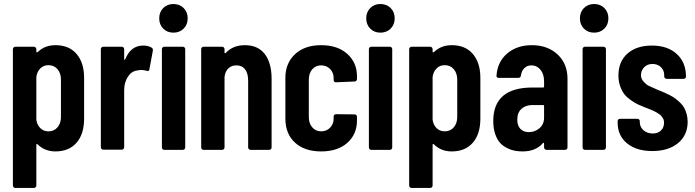

<svg xmlns="http://www.w3.org/2000/svg" viewBox="-20 -743 3447 952"><path d="M254.9 -519Q322.8 -519 359.9 -475.3Q397 -431.6 397 -356.9V-154.8Q397 -78.1 359.4 -35.2Q321.8 7.8 254.9 7.8Q201.7 7.8 166 -27.8Q164.1 -29.8 162.1 -28.8Q160.2 -27.8 160.2 -24.9V176.8Q160.2 181.6 156.7 185.3Q153.3 189 147.9 189H56.2Q50.8 189 47.4 185.3Q43.9 181.6 43.9 176.8V-499Q43.9 -503.9 47.4 -507.6Q50.8 -511.2 56.2 -511.2H147.9Q153.3 -511.2 156.7 -507.6Q160.2 -503.9 160.2 -499V-486.8Q160.2 -484.9 161.4 -483.9Q162.6 -482.9 164.6 -483.6Q166.5 -484.4 168.9 -486.8Q203.6 -519 254.9 -519ZM282.2 -348.1Q282.2 -379.9 265.1 -399.9Q248 -419.9 220.2 -419.9Q196.3 -419.9 180.2 -404.1Q164.1 -388.2 160.2 -361.8V-148.9Q164.1 -123 180.2 -107.4Q196.3 -91.8 220.2 -91.8Q248 -91.8 265.1 -111.6Q282.2 -131.3 282.2 -163.1Z M689.9 -517.1Q714.8 -517.1 731.9 -506.8Q739.7 -502 737.8 -491.2L720.7 -398.9Q719.2 -387.7 707 -392.1Q693.4 -396 681.2 -396Q668.9 -396 658.7 -393.1Q631.3 -389.6 613.5 -361.6Q595.7 -333.5 595.7 -295.9V-13.2Q595.7 -7.8 592.3 -4.4Q588.9 -1 584 -1H491.7Q486.8 -1 483.4 -4.4Q480 -7.8 480 -13.2V-499Q480 -504.4 483.4 -507.8Q486.8 -511.2 491.7 -511.2H584Q588.9 -511.2 592.3 -507.8Q595.7 -504.4 595.7 -499V-450.2Q595.7 -447.8 596.7 -446.8Q597.7 -445.8 598.9 -446.5Q600.1 -447.3 601.1 -449.2Q628.4 -517.1 689.9 -517.1Z M769.5 -651.9Q769.5 -683.1 789.3 -703.1Q809.1 -723.1 839.8 -723.1Q870.6 -723.1 890.6 -703.1Q910.6 -683.1 910.6 -651.9Q910.6 -621.1 890.6 -601.1Q870.6 -581.1 839.8 -581.1Q809.1 -581.1 789.3 -601.1Q769.5 -621.1 769.5 -651.9ZM794.4 0Q789.6 0 786.1 -3.4Q782.7 -6.8 782.7 -12.2V-499Q782.7 -504.4 786.1 -507.8Q789.6 -511.2 794.4 -511.2H886.7Q891.6 -511.2 895 -507.8Q898.4 -504.4 898.4 -499V-12.2Q898.4 -6.8 895 -3.4Q891.6 0 886.7 0Z M1194.3 -519Q1258.8 -519 1292.7 -475.3Q1326.7 -431.6 1326.7 -352.1V-12.2Q1326.7 -6.8 1323 -3.4Q1319.3 0 1314.5 0H1222.7Q1217.8 0 1214.1 -3.4Q1210.4 -6.8 1210.4 -12.2V-342.8Q1210.4 -378.9 1195.3 -398.9Q1180.2 -418.9 1152.3 -418.9Q1129.4 -418.9 1114 -405.5Q1098.6 -392.1 1094.2 -367.2Q1093.3 -365.2 1093.3 -360.8V-12.2Q1093.3 -6.8 1089.8 -3.4Q1086.4 0 1081.5 0H989.3Q984.4 0 981 -3.4Q977.5 -6.8 977.5 -12.2V-499Q977.5 -504.4 981 -507.8Q984.4 -511.2 989.3 -511.2H1081.5Q1086.4 -511.2 1089.8 -507.8Q1093.3 -504.4 1093.3 -499V-481.9Q1093.3 -479 1095.9 -479Q1098.6 -479 1100.6 -481.9Q1136.2 -519 1194.3 -519Z M1395 -154.8V-356.9Q1395 -429.7 1442.9 -474.4Q1490.7 -519 1572.3 -519Q1653.8 -519 1701.9 -475.8Q1750 -432.6 1750 -365.2V-351.1Q1750 -345.7 1746.6 -342.3Q1743.2 -338.9 1738.3 -338.9L1646 -335Q1634.3 -335 1634.3 -347.2V-356.9Q1634.3 -382.3 1616.9 -400.6Q1599.6 -418.9 1572.3 -418.9Q1544.9 -418.9 1528.1 -399.2Q1511.2 -379.4 1511.2 -348.1V-163.1Q1511.2 -131.3 1528.3 -111.6Q1545.4 -91.8 1572.3 -91.8Q1599.6 -91.8 1616.9 -110.1Q1634.3 -128.4 1634.3 -154.8V-165Q1634.3 -169.9 1637.5 -173.3Q1640.6 -176.8 1646 -176.8L1738.3 -175.8Q1743.2 -175.8 1746.6 -172.4Q1750 -168.9 1750 -164.1V-146Q1750 -77.1 1702.1 -34.7Q1654.3 7.8 1572.3 7.8Q1490.2 7.8 1442.6 -35.9Q1395 -79.6 1395 -154.8Z M1795.9 -651.9Q1795.9 -683.1 1815.7 -703.1Q1835.4 -723.1 1866.2 -723.1Q1897 -723.1 1917 -703.1Q1937 -683.1 1937 -651.9Q1937 -621.1 1917 -601.1Q1897 -581.1 1866.2 -581.1Q1835.4 -581.1 1815.7 -601.1Q1795.9 -621.1 1795.9 -651.9ZM1820.8 0Q1815.9 0 1812.5 -3.4Q1809.1 -6.8 1809.1 -12.2V-499Q1809.1 -504.4 1812.5 -507.8Q1815.9 -511.2 1820.8 -511.2H1913.1Q1918 -511.2 1921.4 -507.8Q1924.8 -504.4 1924.8 -499V-12.2Q1924.8 -6.8 1921.4 -3.4Q1918 0 1913.1 0Z M2219.7 -519Q2287.6 -519 2324.7 -475.3Q2361.8 -431.6 2361.8 -356.9V-154.8Q2361.8 -78.1 2324.2 -35.2Q2286.6 7.8 2219.7 7.8Q2166.5 7.8 2130.9 -27.8Q2128.9 -29.8 2127 -28.8Q2125 -27.8 2125 -24.9V176.8Q2125 181.6 2121.6 185.3Q2118.2 189 2112.8 189H2021Q2015.6 189 2012.2 185.3Q2008.8 181.6 2008.8 176.8V-499Q2008.8 -503.9 2012.2 -507.6Q2015.6 -511.2 2021 -511.2H2112.8Q2118.2 -511.2 2121.6 -507.6Q2125 -503.9 2125 -499V-486.8Q2125 -484.9 2126.2 -483.9Q2127.4 -482.9 2129.4 -483.6Q2131.3 -484.4 2133.8 -486.8Q2168.5 -519 2219.7 -519ZM2247.1 -348.1Q2247.1 -379.9 2230 -399.9Q2212.9 -419.9 2185.1 -419.9Q2161.1 -419.9 2145 -404.1Q2128.9 -388.2 2125 -361.8V-148.9Q2128.9 -123 2145 -107.4Q2161.1 -91.8 2185.1 -91.8Q2212.9 -91.8 2230 -111.6Q2247.1 -131.3 2247.1 -163.1Z M2616.7 -519Q2695.3 -519 2744.6 -473.1Q2793.9 -427.2 2793.9 -352.1V-12.2Q2793.9 -6.8 2790.3 -3.4Q2786.6 0 2781.7 0H2689.9Q2685.1 0 2681.4 -3.4Q2677.7 -6.8 2677.7 -12.2V-30.8Q2677.7 -33.7 2676 -34.9Q2674.3 -36.1 2671.9 -33.2Q2636.7 7.8 2570.8 7.8Q2551.3 7.8 2533.4 4.6Q2515.6 1.5 2495.4 -8.3Q2475.1 -18.1 2460.2 -33.9Q2445.3 -49.8 2435.5 -77.9Q2425.8 -106 2425.8 -143.1Q2425.8 -309.1 2620.6 -309.1H2672.9Q2677.7 -309.1 2677.7 -314V-339.8Q2677.7 -375.5 2659.9 -397.2Q2642.1 -418.9 2614.7 -418.9Q2594.2 -418.9 2580.1 -405.3Q2565.9 -391.6 2563 -369.1Q2561.5 -356.9 2549.8 -356.9H2452.6Q2440.4 -356.9 2441.9 -369.1Q2446.8 -437 2495.1 -478Q2543.5 -519 2616.7 -519ZM2601.6 -87.9Q2631.8 -87.9 2654.8 -107.2Q2677.7 -126.5 2677.7 -160.2V-216.8Q2677.7 -222.2 2672.9 -222.2H2620.6Q2586.4 -222.2 2565.7 -203.4Q2544.9 -184.6 2544.9 -149.9Q2544.9 -119.1 2560.8 -103.5Q2576.7 -87.9 2601.6 -87.9Z M2855.5 -651.9Q2855.5 -683.1 2875.2 -703.1Q2895 -723.1 2925.8 -723.1Q2956.5 -723.1 2976.6 -703.1Q2996.6 -683.1 2996.6 -651.9Q2996.6 -621.1 2976.6 -601.1Q2956.5 -581.1 2925.8 -581.1Q2895 -581.1 2875.2 -601.1Q2855.5 -621.1 2855.5 -651.9ZM2880.4 0Q2875.5 0 2872.1 -3.4Q2868.7 -6.8 2868.7 -12.2V-499Q2868.7 -504.4 2872.1 -507.8Q2875.5 -511.2 2880.4 -511.2H2972.7Q2977.5 -511.2 2981 -507.8Q2984.4 -504.4 2984.4 -499V-12.2Q2984.4 -6.8 2981 -3.4Q2977.5 0 2972.7 0Z M3214.4 5.9Q3135.7 5.9 3089.1 -32.2Q3042.5 -70.3 3042.5 -134.8V-142.1Q3042.5 -147.5 3045.7 -150.6Q3048.8 -153.8 3054.2 -153.8H3140.6Q3145.5 -153.8 3148.9 -150.6Q3152.3 -147.5 3152.3 -142.1V-137.2Q3152.3 -113.3 3170.7 -97.2Q3189 -81.1 3216.3 -81.1Q3242.2 -81.1 3257.3 -95.9Q3272.5 -110.8 3272.5 -133.8Q3272.5 -140.6 3271 -147Q3269.5 -153.3 3265.6 -158.9Q3261.7 -164.6 3258.5 -168.7Q3255.4 -172.9 3247.8 -177.5Q3240.2 -182.1 3236.6 -184.8Q3232.9 -187.5 3222.7 -192.1Q3212.4 -196.8 3208.5 -198.5Q3204.6 -200.2 3192.6 -204.8Q3180.7 -209.5 3177.2 -210.9Q3156.7 -218.8 3142.3 -225.6Q3127.9 -232.4 3108.4 -246.1Q3088.9 -259.8 3076.4 -275.1Q3064 -290.5 3055.2 -314.9Q3046.4 -339.4 3046.4 -368.2Q3046.4 -438 3091.3 -477.5Q3136.2 -517.1 3212.4 -517.1Q3290 -517.1 3335.7 -475.3Q3381.3 -433.6 3381.3 -363.8Q3381.3 -358.4 3378.2 -355.2Q3375 -352.1 3369.6 -352.1H3285.6Q3280.3 -352.1 3276.9 -355.5Q3273.4 -358.9 3273.4 -363.8V-370.1Q3273.4 -394.5 3257.1 -410.2Q3240.7 -425.8 3215.3 -425.8Q3189 -425.8 3173.6 -409.2Q3158.2 -392.6 3158.2 -370.1Q3158.2 -352.5 3171.1 -338.1Q3184.1 -323.7 3196.8 -317.4Q3209.5 -311 3237.3 -299.3Q3244.1 -296.4 3247.6 -294.9Q3264.6 -288.1 3274.4 -283.9Q3284.2 -279.8 3301.3 -271Q3318.4 -262.2 3328.6 -254.4Q3338.9 -246.6 3352.1 -234.1Q3365.2 -221.7 3372.3 -208.7Q3379.4 -195.8 3384.5 -177.7Q3389.6 -159.7 3389.6 -139.2Q3389.6 -72.8 3342 -33.4Q3294.4 5.9 3214.4 5.9Z"/></svg>

Font: Barlow Condensed SemiBold
Style: Regular
Weight: 600
Width: 3
Designer: Jeremy Tribby
Foundry: Tribby Type
Version: Version 1.422;hotconv 1.0.109;makeotfexe 2.5.65596